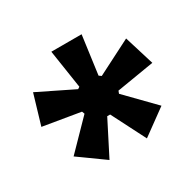

<svg xmlns="http://www.w3.org/2000/svg" viewBox="-86 -840 519 511"><g transform="rotate(-30 173.5 -584.5)"><path d="M116 -421 38 -477 120 -561 117 -569 3 -588 30 -679 138 -626 144 -630 126 -748H219L203 -630L210 -625L316 -679L344 -588L229 -569L226 -561L308 -477L231 -421L178 -525H169Z"/></g></svg>

Font: Manuale SemiBold
Style: Regular
Weight: 600
Version: Version 1.002